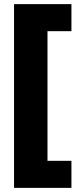

<svg xmlns="http://www.w3.org/2000/svg" viewBox="-20 -770 386 930"><path d="M48 140V-750H326V-619H210V9H326V140Z"/></svg>

Font: Tektur
Style: Bold
Weight: 700
Designer: Adam Jagosz
Foundry: Adam Jagosz
Version: Version 1.005;gftools[0.9.30]